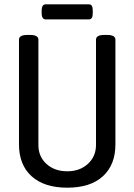

<svg xmlns="http://www.w3.org/2000/svg" viewBox="-20 -864 623 890"><path d="M68 -195V-680Q68 -702 106 -702H120Q158 -702 158 -680V-192Q158 -138 195.5 -104Q233 -70 292 -70Q350 -70 387.5 -104.5Q425 -139 425 -192V-680Q425 -702 463 -702H477Q515 -702 515 -680V-195Q515 -100 457 -47Q399 6 292 6Q185 6 126.5 -47Q68 -100 68 -195ZM173 -804V-814Q173 -844 192 -844H391Q401 -844 405.5 -837Q410 -830 410 -814V-804Q410 -788 405.5 -781Q401 -774 391 -774H192Q173 -774 173 -804Z"/></svg>

Font: Asap Condensed
Style: Regular
Weight: 400
Designer: Pablo Cosgaya
Foundry: Omnibus-Type
Version: Version 1.010; ttfautohint (v1.8)